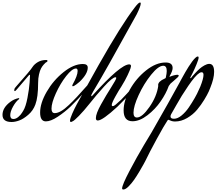

<svg xmlns="http://www.w3.org/2000/svg" viewBox="-47 -950 1733 1536"><path d="M236 -114Q218 -65 179 -31.5Q140 2 106.5 14Q73 26 46 26Q-27 26 -27 -31Q-27 -89 37 -136Q67 -158 102 -165Q107 -165 107 -161Q107 -159 105 -157Q80 -138 57.5 -98Q35 -58 35 -28Q35 2 60 2Q80 2 99.5 -14.5Q119 -31 129 -48L139 -64Q159 -96 172.5 -166Q186 -236 190 -290L193 -344Q193 -352 190 -352L186 -350L87 -234Q76 -221 72 -221Q67 -221 67 -228Q67 -241 74 -248L83 -259Q197 -387 213 -414Q228 -437 257 -454Q285 -470 323 -470Q333 -470 333 -462Q333 -457 325 -453Q322 -452 317.5 -448.5Q313 -445 301.5 -432Q290 -419 281 -402Q272 -385 265 -354.5Q258 -324 258 -287Q258 -172 236 -114Z M517 -97Q472 -54 415.5 -16.5Q359 21 320 21Q274 21 274 -50Q274 -125 327 -216.5Q380 -308 461.5 -373Q543 -438 616 -438Q655 -438 655 -409Q655 -359 590 -296Q584 -290 564 -275Q544 -260 536 -260Q531 -260 531 -265L534 -274Q574 -345 574 -382Q574 -402 561 -402Q530 -402 482.5 -341.5Q435 -281 400 -203.5Q365 -126 365 -81Q365 -45 391 -45Q436 -45 504 -110Q557 -159 656 -272Q659 -275 661 -275Q663 -275 663 -271Q663 -252 648 -234Q574 -152 517 -97Z M921 -151Q963 -193 1032 -272Q1035 -275 1037 -275Q1039 -275 1039 -271Q1039 -252 1024 -234Q950 -152 893 -97Q773 14 735 14Q720 14 720 -5Q720 -41 761 -114.5Q802 -188 842.5 -251.5Q883 -315 883 -326Q883 -332 877 -332Q853 -332 786 -258Q719 -184 673 -125Q622 -61 584.5 -23Q547 15 535 20L522 26Q513 26 513 16Q513 0 531 -41Q549 -82 567 -115L585 -148L741 -428Q925 -753 1031 -890Q1061 -930 1073 -930Q1079 -930 1079 -922Q1079 -901 1047 -836Q890 -553 829 -444Q792 -378 762 -326.5Q732 -275 719.5 -254Q707 -233 698 -217.5Q689 -202 684 -191Q683 -188 683 -185Q683 -180 685 -180Q687 -180 693 -186Q917 -435 987 -435Q1001 -435 1001 -421Q1001 -417 997 -403.5Q993 -390 974 -349Q955 -308 924 -258Q905 -230 876 -178Q847 -126 847 -110Q847 -101 856 -101Q859 -101 864.5 -103.5Q870 -106 877 -112Q884 -118 889.5 -123Q895 -128 905.5 -137.5Q916 -147 921 -151Z M1374 -352Q1383 -350 1383 -346Q1383 -340 1375 -332Q1364 -321 1342.5 -303Q1321 -285 1317 -281L1303 -262Q1282 -203 1238.5 -139.5Q1195 -76 1132.5 -28Q1070 20 1013 20Q942 20 942 -67Q942 -144 992 -233.5Q1042 -323 1121.5 -386.5Q1201 -450 1278 -450Q1334 -450 1334 -406Q1334 -382 1310 -341Q1309 -340 1309 -338Q1309 -336 1311 -336Q1348 -351 1374 -352ZM1279 -328Q1287 -363 1287 -382Q1287 -424 1259 -424Q1220 -424 1162 -352Q1104 -280 1062.5 -190Q1021 -100 1021 -48Q1021 -10 1048 -10Q1090 -10 1148.5 -94Q1207 -178 1219 -263Q1218 -265 1218 -269Q1218 -298 1270 -321Q1278 -324 1279 -328Z M1322 -36Q1317 -27 1317 -18Q1317 0 1345 0Q1374 0 1406 -26.5Q1438 -53 1463.5 -90.5Q1489 -128 1510.5 -165.5Q1532 -203 1543 -230L1555 -256Q1581 -321 1581 -351Q1581 -372 1566 -372Q1557 -372 1548 -366Q1516 -346 1459.5 -263.5Q1403 -181 1363 -108ZM1535 -498Q1542 -498 1542 -490Q1542 -476 1525.5 -436Q1509 -396 1493 -364L1476 -331Q1475 -329 1475 -327Q1475 -324 1477 -324Q1479 -324 1483 -328Q1486 -333 1492 -340Q1498 -347 1516 -366.5Q1534 -386 1550.5 -400.5Q1567 -415 1588.5 -427Q1610 -439 1627 -439Q1666 -439 1666 -375Q1666 -323 1635 -247Q1635 -245 1623.5 -219Q1612 -193 1587 -152Q1562 -111 1530 -72.5Q1498 -34 1450.5 -6Q1403 22 1353 22Q1339 22 1327 18.5Q1315 15 1309 11.5Q1303 8 1301 8L1294 12Q1267 52 1208 160Q1149 268 1114 341Q1109 350 1101 365Q1093 380 1070 419Q1047 458 1026.5 487.5Q1006 517 981.5 541.5Q957 566 940 566Q930 566 930 557Q930 530 988.5 418.5Q1047 307 1106 208L1165 110Q1310 -143 1391 -292Q1393 -296 1397 -303.5Q1401 -311 1413 -332.5Q1425 -354 1436 -373.5Q1447 -393 1462 -416.5Q1477 -440 1490 -457.5Q1503 -475 1515 -486.5Q1527 -498 1535 -498Z"/></svg>

Font: Aguafina Script
Style: Regular
Weight: 400
Designer: Angel Koziupa and Alejandro Paul
Foundry: Angel Koziupa and Alejandro Paul
Version: Version 1.000